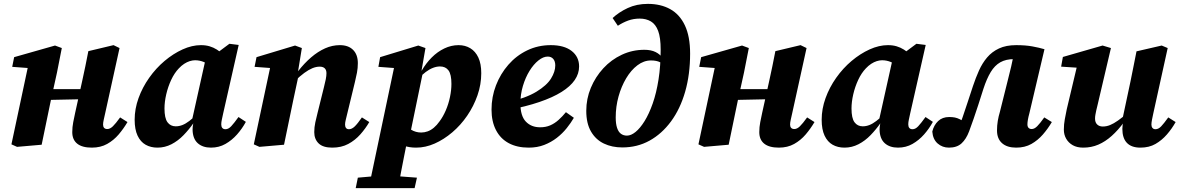

<svg xmlns="http://www.w3.org/2000/svg" viewBox="-20 -747 6093 991"><path d="M68 11 39 -2 129 -425 178 -392 43 -402 53 -452 264 -512 299 -499 274 -372 242 -227Q230 -170 218.5 -113.5Q207 -57 195 0ZM173 -230V-287H457V-236ZM454 15Q404 15 378.5 -5.5Q353 -26 353 -65Q353 -91 358 -116.5Q363 -142 368 -165L404 -328Q413 -367 420.5 -405Q428 -443 436 -483L566 -514L597 -499L523 -163Q519 -145 515.5 -129.5Q512 -114 512 -104Q512 -93 517.5 -87Q523 -81 534 -81Q548 -81 562.5 -95Q577 -109 600 -141L638 -117Q618 -83 592.5 -53Q567 -23 533 -4Q499 15 454 15Z M793 15Q758 15 731.5 0Q705 -15 690 -47Q675 -79 675 -129Q675 -185 695 -240.5Q715 -296 750 -345.5Q785 -395 829.5 -432.5Q874 -470 922.5 -492Q971 -514 1017 -514Q1042 -514 1062 -508Q1082 -502 1099.5 -491Q1117 -480 1134 -464L1077 -399Q1054 -418 1032 -427Q1010 -436 987 -436Q974 -436 959.5 -431.5Q945 -427 930.5 -417.5Q916 -408 903 -394Q880 -370 863.5 -334.5Q847 -299 838 -260Q829 -221 829 -187Q829 -137 844.5 -116Q860 -95 887 -95Q904 -95 921 -101.5Q938 -108 957 -122.5Q976 -137 999 -159L1001 -112H979Q956 -79 927.5 -49.5Q899 -20 865 -2.5Q831 15 793 15ZM1069 15Q1026 15 1000.5 -8Q975 -31 974 -77Q974 -84 974.5 -90Q975 -96 976 -101.5Q977 -107 978 -112L968 -113L1043 -450L1070 -451L1164 -521L1212 -515L1132 -162Q1128 -143 1125 -129.5Q1122 -116 1122 -105Q1122 -93 1127.5 -86.5Q1133 -80 1144 -80Q1159 -80 1173.5 -95.5Q1188 -111 1211 -143L1249 -118Q1230 -83 1203.5 -53Q1177 -23 1143.5 -4Q1110 15 1069 15Z M1319 11 1290 -2 1380 -425 1429 -392 1294 -402 1304 -452 1503 -512 1538 -499 1516 -364 1521 -358 1493 -227Q1481 -170 1469.5 -113.5Q1458 -57 1446 0ZM1695 15Q1647 15 1624.5 -7Q1602 -29 1602 -65Q1602 -90 1607.5 -115.5Q1613 -141 1619 -164L1652 -297Q1658 -320 1661.5 -338Q1665 -356 1665 -369Q1665 -386 1656 -394.5Q1647 -403 1630 -403Q1612 -403 1592.5 -395Q1573 -387 1550.5 -370.5Q1528 -354 1500 -327L1497 -380H1519Q1551 -421 1586 -451Q1621 -481 1658 -497.5Q1695 -514 1734 -514Q1778 -514 1802.5 -489.5Q1827 -465 1827 -421Q1827 -396 1822.5 -372Q1818 -348 1812 -324L1772 -159Q1768 -142 1764.5 -128Q1761 -114 1761 -104Q1761 -93 1766 -86.5Q1771 -80 1781 -80Q1796 -80 1811 -94.5Q1826 -109 1848 -141L1886 -117Q1867 -84 1840 -53.5Q1813 -23 1777.5 -4Q1742 15 1695 15Z M1816 224 1827 170 1941 160H1999L2132 170L2120 224ZM1883 224 2019 -422 2067 -392 1933 -402 1942 -452 2139 -512 2176 -499 2155 -378 2163 -375 2094 -41 2084 -32Q2075 15 2066 58.5Q2057 102 2049.5 143Q2042 184 2035 224ZM2128 15Q2093 15 2066 5.5Q2039 -4 2015 -23L2054 -120Q2078 -92 2102 -77.5Q2126 -63 2154 -63Q2171 -63 2187.5 -69Q2204 -75 2219.5 -88Q2235 -101 2249 -121Q2267 -145 2281 -177.5Q2295 -210 2302.5 -246Q2310 -282 2310 -314Q2310 -363 2295 -383.5Q2280 -404 2251 -404Q2234 -404 2215.5 -397Q2197 -390 2177.5 -375.5Q2158 -361 2138 -339L2136 -383H2157Q2179 -421 2208.5 -450.5Q2238 -480 2273.5 -497Q2309 -514 2347 -514Q2381 -514 2407.5 -498Q2434 -482 2449 -450Q2464 -418 2464 -369Q2464 -311 2444.5 -255Q2425 -199 2391.5 -150Q2358 -101 2314.5 -64Q2271 -27 2223.5 -6Q2176 15 2128 15Z M2709 15Q2649 15 2606 -8Q2563 -31 2540 -75.5Q2517 -120 2517 -181Q2517 -247 2540 -306.5Q2563 -366 2604 -413Q2645 -460 2701 -487Q2757 -514 2823 -514Q2892 -514 2930.5 -484Q2969 -454 2969 -404Q2969 -367 2946.5 -334Q2924 -301 2878.5 -272.5Q2833 -244 2764 -220.5Q2695 -197 2601 -179L2599 -218Q2695 -241 2748.5 -273.5Q2802 -306 2824 -341.5Q2846 -377 2846 -409Q2846 -431 2835.5 -443Q2825 -455 2807 -455Q2784 -455 2759 -435Q2734 -415 2713 -381Q2692 -347 2679 -303.5Q2666 -260 2666 -213Q2666 -149 2694 -119.5Q2722 -90 2768 -90Q2797 -90 2820 -100Q2843 -110 2863 -128Q2883 -146 2901 -168L2942 -139Q2927 -113 2905 -85.5Q2883 -58 2854 -35.5Q2825 -13 2789 1Q2753 15 2709 15Z M3192 14Q3139 14 3097 -6Q3055 -26 3030.5 -68Q3006 -110 3006 -175Q3006 -237 3029.5 -293.5Q3053 -350 3094 -394.5Q3135 -439 3189.5 -464.5Q3244 -490 3306 -490Q3340 -490 3363.5 -478.5Q3387 -467 3400 -447L3431 -446L3417 -399Q3406 -416 3387.5 -425.5Q3369 -435 3340 -435Q3303 -435 3270 -410Q3237 -385 3212 -343Q3187 -301 3172.5 -249Q3158 -197 3158 -141Q3158 -108 3165 -87Q3172 -66 3185 -56.5Q3198 -47 3216 -47Q3237 -47 3260.5 -66Q3284 -85 3307 -122Q3330 -159 3349 -213Q3368 -267 3379 -337Q3390 -407 3390 -491Q3390 -553 3377 -587.5Q3364 -622 3339.5 -636.5Q3315 -651 3282 -651Q3250 -651 3222.5 -641Q3195 -631 3169 -614L3142 -654Q3174 -684 3220 -705.5Q3266 -727 3324 -727Q3390 -727 3439 -700Q3488 -673 3515 -616Q3542 -559 3542 -470Q3542 -363 3516.5 -274Q3491 -185 3443.5 -120.5Q3396 -56 3332.5 -21Q3269 14 3192 14Z M3614 11 3585 -2 3675 -425 3724 -392 3589 -402 3599 -452 3810 -512 3845 -499 3820 -372 3788 -227Q3776 -170 3764.5 -113.5Q3753 -57 3741 0ZM3719 -230V-287H4003V-236ZM4000 15Q3950 15 3924.5 -5.5Q3899 -26 3899 -65Q3899 -91 3904 -116.5Q3909 -142 3914 -165L3950 -328Q3959 -367 3966.5 -405Q3974 -443 3982 -483L4112 -514L4143 -499L4069 -163Q4065 -145 4061.5 -129.5Q4058 -114 4058 -104Q4058 -93 4063.5 -87Q4069 -81 4080 -81Q4094 -81 4108.5 -95Q4123 -109 4146 -141L4184 -117Q4164 -83 4138.5 -53Q4113 -23 4079 -4Q4045 15 4000 15Z M4339 15Q4304 15 4277.5 0Q4251 -15 4236 -47Q4221 -79 4221 -129Q4221 -185 4241 -240.5Q4261 -296 4296 -345.5Q4331 -395 4375.5 -432.5Q4420 -470 4468.5 -492Q4517 -514 4563 -514Q4588 -514 4608 -508Q4628 -502 4645.5 -491Q4663 -480 4680 -464L4623 -399Q4600 -418 4578 -427Q4556 -436 4533 -436Q4520 -436 4505.5 -431.5Q4491 -427 4476.5 -417.5Q4462 -408 4449 -394Q4426 -370 4409.5 -334.5Q4393 -299 4384 -260Q4375 -221 4375 -187Q4375 -137 4390.5 -116Q4406 -95 4433 -95Q4450 -95 4467 -101.5Q4484 -108 4503 -122.5Q4522 -137 4545 -159L4547 -112H4525Q4502 -79 4473.5 -49.5Q4445 -20 4411 -2.5Q4377 15 4339 15ZM4615 15Q4572 15 4546.5 -8Q4521 -31 4520 -77Q4520 -84 4520.5 -90Q4521 -96 4522 -101.5Q4523 -107 4524 -112L4514 -113L4589 -450L4616 -451L4710 -521L4758 -515L4678 -162Q4674 -143 4671 -129.5Q4668 -116 4668 -105Q4668 -93 4673.5 -86.5Q4679 -80 4690 -80Q4705 -80 4719.5 -95.5Q4734 -111 4757 -143L4795 -118Q4776 -83 4749.5 -53Q4723 -23 4689.5 -4Q4656 15 4615 15Z M4878 15Q4844 15 4819.5 -6.5Q4795 -28 4792 -68Q4800 -101 4822 -122Q4844 -143 4879 -143Q4896 -143 4908.5 -140.5Q4921 -138 4934 -131.5Q4947 -125 4963 -114L4980 -103L4945 -54L4922 -73Q4936 -106 4948.5 -142Q4961 -178 4974 -218Q4987 -258 5002 -303Q5016 -345 5033 -383Q5050 -421 5075 -450.5Q5100 -480 5136.5 -497Q5173 -514 5225 -514Q5273 -514 5308.5 -507.5Q5344 -501 5371 -493L5293 -162Q5288 -144 5285.5 -129.5Q5283 -115 5283 -105Q5283 -93 5289 -87Q5295 -81 5305 -81Q5319 -81 5333.5 -95.5Q5348 -110 5370 -141L5409 -117Q5389 -83 5363 -53Q5337 -23 5303.5 -4Q5270 15 5225 15Q5178 15 5152 -8Q5126 -31 5126 -74Q5126 -99 5130 -123Q5134 -147 5141 -170L5180 -326Q5190 -364 5199 -403Q5208 -442 5216 -482L5272 -436Q5260 -438 5245.5 -440Q5231 -442 5215 -442Q5172 -442 5143 -425.5Q5114 -409 5093.5 -375Q5073 -341 5056 -289Q5041 -242 5029 -204.5Q5017 -167 5005.5 -134.5Q4994 -102 4982 -69Q4967 -29 4943 -7Q4919 15 4878 15Z M5571 15Q5539 15 5517 2.5Q5495 -10 5483 -31Q5471 -52 5471 -78Q5471 -105 5476 -132Q5481 -159 5486 -183L5544 -427L5580 -395L5457 -403L5466 -453L5671 -512L5714 -499L5645 -205Q5641 -190 5638.5 -178Q5636 -166 5634 -155.5Q5632 -145 5632 -135Q5632 -115 5643 -104.5Q5654 -94 5672 -94Q5691 -94 5709.5 -101.5Q5728 -109 5750 -124.5Q5772 -140 5799 -163L5808 -116H5781Q5751 -75 5718 -45.5Q5685 -16 5649 -0.5Q5613 15 5571 15ZM5866 15Q5820 15 5796.5 -9.5Q5773 -34 5773 -82Q5773 -92 5774.5 -102.5Q5776 -113 5779 -125H5772L5815 -327Q5823 -366 5830.5 -404Q5838 -442 5846 -482L5976 -512L6007 -499L5933 -163Q5929 -145 5926 -129.5Q5923 -114 5923 -104Q5923 -93 5928.5 -86.5Q5934 -80 5944 -80Q5959 -80 5973 -94.5Q5987 -109 6010 -141L6048 -117Q6029 -83 6003 -53Q5977 -23 5944 -4Q5911 15 5866 15Z"/></svg>

Font: Source Serif 4
Style: Bold Italic
Weight: 700
Italic angle: -12°
Designer: Frank Grießhammer
Foundry: Adobe Systems Incorporated
Version: Version 4.004;hotconv 1.0.116;makeotfexe 2.5.65601